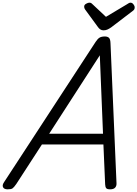

<svg xmlns="http://www.w3.org/2000/svg" viewBox="-67 -1403 1028 1437"><path d="M-10 14Q-36 14 -44 -1.5Q-52 -17 -37 -39L649 -1090Q664 -1113 678.5 -1121.5Q693 -1130 718 -1130Q737 -1130 748 -1120.5Q759 -1111 760 -1079L805 -31Q806 -11 794.5 1.5Q783 14 757 14Q735 14 728 5.5Q721 -3 720 -23L707 -322H247L55 -26Q37 0 26.5 7Q16 14 -10 14ZM301 -402H704L680 -989ZM910 -1383Q922 -1383 931.5 -1371Q941 -1359 941 -1348Q941 -1339 938 -1333.5Q935 -1328 930 -1324L765 -1198Q749 -1187 736 -1181.5Q723 -1176 707 -1176Q694 -1176 683.5 -1183Q673 -1190 665 -1202L570 -1332Q565 -1340 564 -1345Q563 -1350 563 -1354Q563 -1367 577.5 -1375Q592 -1383 601 -1383Q612 -1383 617.5 -1378.5Q623 -1374 629 -1368L726 -1277L880 -1369Q887 -1373 894.5 -1378Q902 -1383 910 -1383Z"/></svg>

Font: Playwrite CU
Style: Regular
Weight: 400
Designer: Veronika Burian, José Scaglione
Foundry: TypeTogether
Version: Version 1.002